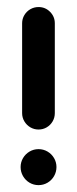

<svg xmlns="http://www.w3.org/2000/svg" viewBox="-20 -539 224 559"><path d="M40 -52.6Q40 -66.7 47 -78.7Q54.1 -90.7 66.1 -97.8Q78.1 -104.8 92.2 -104.8Q106.3 -104.8 118.3 -97.8Q130.4 -90.7 137.4 -78.7Q144.4 -66.7 144.4 -52.6Q144.4 -38.5 137.4 -26.3Q130.4 -14.1 118.3 -7Q106.3 0 92.2 0Q78.1 0 66.1 -7Q54.1 -14.1 47 -26.3Q40 -38.5 40 -52.6ZM92.2 -518.5Q111.9 -518.5 125.7 -504.6Q139.6 -490.7 139.6 -471.1V-209.6Q139.6 -196.7 133.3 -185.7Q127 -174.8 116.1 -168.3Q105.2 -161.9 92.2 -161.9Q79.3 -161.9 68.3 -168.3Q57.4 -174.8 50.9 -185.7Q44.4 -196.7 44.4 -209.6V-471.1Q44.4 -484.1 50.9 -495Q57.4 -505.9 68.3 -512.2Q79.3 -518.5 92.2 -518.5Z"/></svg>

Font: 26F Galaxy Hebrew Extra Bold
Style: Regular
Weight: 800
Designer: C₂₉H₂₅N₃O₅
Version: Version 1.000